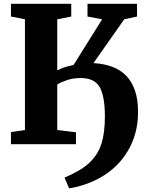

<svg xmlns="http://www.w3.org/2000/svg" viewBox="-20 -763 773 1016"><path d="M345.5 233.5 321.5 177Q361 160 394 141.2Q427 122.5 452.5 98.8Q478 75 496.5 44Q508.5 24 517 -3Q525.5 -30 530.2 -65.5Q535 -101 535 -146Q535 -253 507.8 -301.5Q480.5 -350 407 -350Q367 -350 335.8 -339.5Q304.5 -329 283 -316V-75L382 -63V0H38V-64L112 -75V-661L38 -675.5V-743H357V-675.5L283 -661V-391Q292 -395.5 305.8 -401Q319.5 -406.5 336 -411.2Q352.5 -416 369.5 -419.5L520.5 -661L443 -675.5V-743H705V-675.5L637.5 -661L474.5 -429Q530.5 -426 574.2 -409.5Q618 -393 648.2 -361.8Q678.5 -330.5 694.5 -283Q710.5 -235.5 710.5 -170Q710.5 -109 695.8 -56.8Q681 -4.5 654.5 38.8Q628 82 593.5 115.5Q556.5 151 513 175.5Q469.5 200 426 214.2Q382.5 228.5 345.5 233.5Z"/></svg>

Font: Merriweather 24pt Black
Style: Regular
Weight: 900
Designer: Eben Sorkin
Foundry: Eben Sorkin
Version: Version 2.100